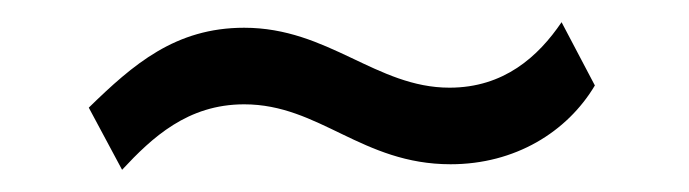

<svg xmlns="http://www.w3.org/2000/svg" viewBox="-20 -451 621 173"><path d="M516 -374 486 -431C465 -400 434 -372 385 -372C319 -372 276 -426 200 -426C138 -426 100 -393 60 -354L90 -298C117 -327 149 -357 200 -357C268 -357 306 -303 386 -303C444 -303 491 -332 516 -374Z"/></svg>

Font: United Sans Medium
Style: Regular
Weight: 500
Designer: Pablo Impallari, Rodrigo Fuenzalida (Modified by Dan O. Williams)
Version: Version 1.000;PS 001.000;hotconv 1.0.88;makeotf.lib2.5.64775